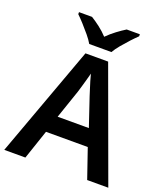

<svg xmlns="http://www.w3.org/2000/svg" viewBox="-166 -1050 1003 1162"><g transform="rotate(20 335.5 -469.0)"><path d="M534 0 469 -189H200L136 0H0L262 -717H408L670 0ZM374 -483Q370 -497 362 -521Q354 -545 346.5 -570.5Q339 -596 335 -613Q330 -593 322.5 -567Q315 -541 308.5 -518Q302 -495 298 -483L235 -299H436ZM264 -778Q251 -801 228.5 -828Q206 -855 182.5 -881Q159 -907 140 -925V-938H224Q250 -922 279.5 -899.5Q309 -877 334 -850Q361 -877 391 -899.5Q421 -922 447 -938H532V-925Q513 -907 489 -881Q465 -855 442.5 -828Q420 -801 407 -778Z"/></g></svg>

Font: Noto Sans Devanagari SemiBold
Style: Regular
Weight: 600
Version: Version 2.003